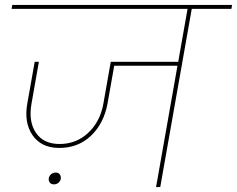

<svg xmlns="http://www.w3.org/2000/svg" viewBox="-20 -760 963 780"><path d="M27 -724 30 -740H923L920 -724H759L631 0H614L701 -493H444L417 -340Q402 -258 349 -208Q296 -158 218 -159Q147 -160 112 -211Q77 -262 91 -340L121 -509H138L108 -339Q95 -266 126 -220.5Q157 -175 222 -175Q290 -175 338.5 -220.5Q387 -266 400 -339L430 -509H704L742 -724ZM178 -35Q180 -46 188 -52.5Q196 -59 207 -59Q217 -59 222.5 -52Q228 -45 227 -35Q226 -25 218 -18Q210 -11 199 -11Q188 -11 182.5 -18Q177 -25 178 -35Z"/></svg>

Font: Poppins Thin
Style: Italic
Weight: 250
Italic angle: -10°
Designer: Ninad Kale (Devanagari), Jonny Pinhorn (Latin)
Foundry: Indian Type Foundry
Version: Version 3.200;PS 1.000;hotconv 16.6.54;makeotf.lib2.5.65590